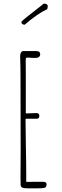

<svg xmlns="http://www.w3.org/2000/svg" viewBox="-20 -1035 343 1061"><path d="M116.2 -898.4Q189.9 -961.4 241.2 -984.4L244.1 -999.5Q244.1 -1015.1 222.2 -1015.1Q218.8 -1011.7 185.1 -985.8Q147.5 -957 125.5 -939Q98.1 -917 98.1 -913.1Q98.1 -906.2 103.3 -902.3Q108.4 -898.4 116.2 -898.4ZM136.7 5.9H179.2Q217.8 5.9 228 2Q237.3 -1.5 237.3 -17.1Q237.3 -30.3 218.8 -30.3H210H167.5L125 -29.8V-66.9Q125 -133.8 123 -225.6Q121.1 -316.9 121.1 -374Q121.1 -378.9 125 -378.9H182.1Q190.4 -378.9 193.8 -382.6Q197.3 -386.2 197.3 -395.5Q197.3 -410.2 180.7 -410.2Q160.2 -410.2 126.5 -408.2H125.5H124.5Q122.6 -408.2 122.6 -410.2V-535.2V-620.1Q122.1 -657.7 122.1 -705.1Q122.1 -712.4 124.3 -714.6Q126.5 -716.8 133.8 -716.8L149.9 -715.8L166 -714.8Q178.2 -714.8 182.6 -715.3Q189.5 -715.8 195.8 -720.9Q202.1 -726.1 202.1 -733.9Q202.1 -747.6 191.9 -751Q187 -752.4 182.4 -752.7Q177.7 -752.9 171.4 -752.9H109.4Q101.1 -752.9 96.2 -745.1Q91.3 -737.3 91.3 -725.1Q93.3 -662.6 93.3 -613.8L94.2 -201.2L93.3 -55.2V-53.2Q93.3 -43 93.8 -34.7V-16.1Q93.8 -2.4 103.5 1.7Q113.3 5.9 136.7 5.9Z"/></svg>

Font: Amatica SC
Style: Regular
Weight: 400
Version: Version 2.000